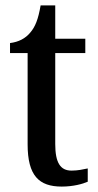

<svg xmlns="http://www.w3.org/2000/svg" viewBox="-20 -679 363 709"><path d="M208 10C251 10 286 0 304 -8V-57C285 -53 267 -49 244 -49C203 -49 184 -78 184 -147V-483H295V-536H184V-659H130C121 -607 110 -580 92 -559C74 -537 49 -524 17 -520V-483H82V-146C82 -30 124 10 208 10Z"/></svg>

Font: Noto Serif Devanagari Condensed Medium
Style: Regular
Weight: 500
Width: 3
Designer: Universal Thirst, Indian Type Foundry and the Monotype Design Team
Foundry: Monotype Imaging Inc.
Version: Version 2.004